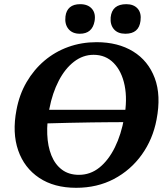

<svg xmlns="http://www.w3.org/2000/svg" viewBox="-20 -886 782 915"><path d="M342.8 9Q237.6 9 166.6 -38.5Q95.6 -85.9 66.6 -169.5Q37.6 -253.2 58.6 -362.5Q72.1 -435.3 106.7 -494.7Q141.3 -554 191.8 -596.8Q242.4 -639.6 305.5 -662.3Q368.6 -685 440.2 -685Q542.4 -685 614.4 -640.8Q686.4 -596.5 717.4 -514Q748.4 -431.4 726 -315.8Q708.4 -222.4 655.6 -148.8Q602.7 -75.1 522.9 -33Q443 9 342.8 9ZM356.1 -52.8Q410.6 -52.8 453.8 -87.5Q497 -122.3 527.4 -183.7Q557.7 -245.1 571.8 -324.8Q587.7 -411.1 574 -478.7Q560.3 -546.3 522 -585.5Q483.8 -624.8 425.9 -624.8Q375.3 -624.8 332.6 -591.9Q289.9 -559 259.9 -501Q229.8 -443.1 215.3 -367.9Q202.8 -302.6 205.2 -245.6Q207.5 -188.6 225 -145.3Q242.4 -102 275.3 -77.4Q308.1 -52.8 356.1 -52.8ZM179.4 -297.3V-362.7H609.3V-304Q560.8 -304 514.4 -303.7Q467.9 -303.5 418 -302.7Q368 -302 309.5 -300.7Q251 -299.4 179.4 -297.3ZM360.6 -725.2Q324.6 -725.2 306 -748.2Q287.5 -771.1 292 -808Q295.5 -836.3 313.1 -851.2Q330.7 -866.1 362.1 -866.1Q399.1 -866.1 418.1 -844.1Q437.1 -822.1 430.7 -785.2Q419.8 -725.2 360.6 -725.2ZM577.5 -725.2Q541.5 -725.2 523 -746.6Q504.4 -768.1 507.4 -803.4Q513.8 -866.1 582.1 -866.1Q617.1 -866.1 635.9 -845.1Q654.6 -824.1 649.6 -786.6Q642.2 -725.2 577.5 -725.2Z"/></svg>

Font: Vollkorn
Style: Italic
Weight: 400
Italic angle: -11°
Designer: Friedrich Althausen
Foundry: Friedrich Althausen
Version: Version 5.001